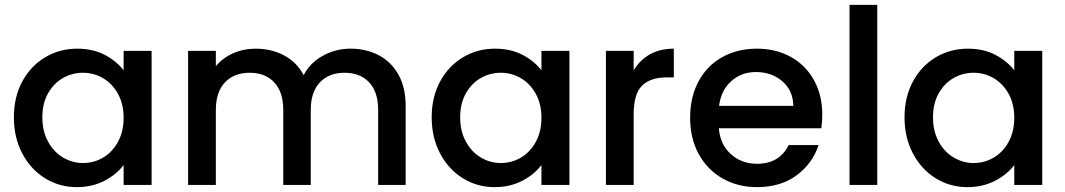

<svg xmlns="http://www.w3.org/2000/svg" viewBox="-20 -760 4378 789"><path d="M37 -278Q37 -361 71.5 -425Q106 -489 165.5 -524.5Q225 -560 297 -560Q362 -560 410.5 -534.5Q459 -509 488 -471V-551H603V0H488V-82Q459 -43 409 -17Q359 9 295 9Q224 9 165 -27.5Q106 -64 71.5 -129.5Q37 -195 37 -278ZM488 -276Q488 -333 464.5 -375Q441 -417 403 -439Q365 -461 321 -461Q277 -461 239 -439.5Q201 -418 177.5 -376.5Q154 -335 154 -278Q154 -221 177.5 -178Q201 -135 239.5 -112.5Q278 -90 321 -90Q365 -90 403 -112Q441 -134 464.5 -176.5Q488 -219 488 -276Z M1420 -560Q1485 -560 1536.5 -533Q1588 -506 1617.5 -453Q1647 -400 1647 -325V0H1534V-308Q1534 -382 1497 -421.5Q1460 -461 1396 -461Q1332 -461 1294.5 -421.5Q1257 -382 1257 -308V0H1144V-308Q1144 -382 1107 -421.5Q1070 -461 1006 -461Q942 -461 904.5 -421.5Q867 -382 867 -308V0H753V-551H867V-488Q895 -522 938 -541Q981 -560 1030 -560Q1096 -560 1148 -532Q1200 -504 1228 -451Q1253 -501 1306 -530.5Q1359 -560 1420 -560Z M1754 -278Q1754 -361 1788.5 -425Q1823 -489 1882.5 -524.5Q1942 -560 2014 -560Q2079 -560 2127.5 -534.5Q2176 -509 2205 -471V-551H2320V0H2205V-82Q2176 -43 2126 -17Q2076 9 2012 9Q1941 9 1882 -27.5Q1823 -64 1788.5 -129.5Q1754 -195 1754 -278ZM2205 -276Q2205 -333 2181.5 -375Q2158 -417 2120 -439Q2082 -461 2038 -461Q1994 -461 1956 -439.5Q1918 -418 1894.5 -376.5Q1871 -335 1871 -278Q1871 -221 1894.5 -178Q1918 -135 1956.5 -112.5Q1995 -90 2038 -90Q2082 -90 2120 -112Q2158 -134 2181.5 -176.5Q2205 -219 2205 -276Z M2584 -471Q2609 -513 2650.5 -536.5Q2692 -560 2749 -560V-442H2720Q2653 -442 2618.5 -408Q2584 -374 2584 -290V0H2470V-551H2584Z M3359 -289Q3359 -258 3355 -233H2934Q2939 -167 2983 -127Q3027 -87 3091 -87Q3183 -87 3221 -164H3344Q3319 -88 3253.5 -39.5Q3188 9 3091 9Q3012 9 2949.5 -26.5Q2887 -62 2851.5 -126.5Q2816 -191 2816 -276Q2816 -361 2850.5 -425.5Q2885 -490 2947.5 -525Q3010 -560 3091 -560Q3169 -560 3230 -526Q3291 -492 3325 -430.5Q3359 -369 3359 -289ZM3240 -325Q3239 -388 3195 -426Q3151 -464 3086 -464Q3027 -464 2985 -426.5Q2943 -389 2935 -325Z M3585 -740V0H3471V-740Z M3697 -278Q3697 -361 3731.5 -425Q3766 -489 3825.5 -524.5Q3885 -560 3957 -560Q4022 -560 4070.5 -534.5Q4119 -509 4148 -471V-551H4263V0H4148V-82Q4119 -43 4069 -17Q4019 9 3955 9Q3884 9 3825 -27.5Q3766 -64 3731.5 -129.5Q3697 -195 3697 -278ZM4148 -276Q4148 -333 4124.5 -375Q4101 -417 4063 -439Q4025 -461 3981 -461Q3937 -461 3899 -439.5Q3861 -418 3837.5 -376.5Q3814 -335 3814 -278Q3814 -221 3837.5 -178Q3861 -135 3899.5 -112.5Q3938 -90 3981 -90Q4025 -90 4063 -112Q4101 -134 4124.5 -176.5Q4148 -219 4148 -276Z"/></svg>

Font: Poppins Cyr Med
Style: Regular
Weight: 500
Designer: Ninad Kale (Devanagari), Jonny Pinhorn (Latin)
Foundry: Indian Type Foundry
Version: 4.004